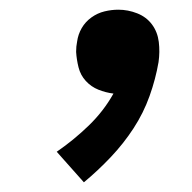

<svg xmlns="http://www.w3.org/2000/svg" viewBox="-20 -800 396 396"><path d="M153 -424 97 -487Q132 -511 163 -541Q194 -571 214 -607Q198 -609 183 -615Q168 -621 157 -633Q146 -645 142 -661Q138 -677 137 -693Q137 -699 137.5 -704Q138 -709 139 -714Q141 -729 148.5 -742Q156 -755 168.5 -764Q181 -773 195.5 -776.5Q210 -780 224 -780Q244 -780 263 -772.5Q282 -765 293.5 -749.5Q305 -734 307.5 -713.5Q310 -693 307 -672Q301 -637 288.5 -602Q276 -567 255.5 -535.5Q235 -504 208.5 -476Q182 -448 153 -424Z"/></svg>

Font: Iosevka QP
Style: Bold Italic
Weight: 700
Italic angle: -9°
Designer: Belleve Invis
Foundry: Belleve Invis
Version: Version 20.0.0; ttfautohint (v1.8.4)